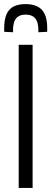

<svg xmlns="http://www.w3.org/2000/svg" viewBox="-55 -919 251 939"><path d="M36.5 0V-700H104.5V0ZM70.7 -899Q102.2 -899 126 -888.3Q149.8 -877.6 162.9 -851.7Q176 -825.9 176 -779.8Q176 -775.6 176 -771.2Q176 -766.9 175.4 -763.3L132.6 -761.3Q132.6 -764.3 132.6 -766.8Q132.6 -769.4 132.6 -771.4Q132.6 -797 126.1 -813.9Q119.7 -830.8 105.6 -839.1Q91.5 -847.5 70.7 -847.5Q48.8 -847.5 35.2 -839.1Q21.7 -830.8 15.2 -813.9Q8.8 -797 8.8 -771.4Q8.8 -769.4 8.8 -766.8Q8.8 -764.3 8.8 -761.3L-34 -763.3Q-34.6 -766.9 -34.6 -771.2Q-34.6 -775.6 -34.6 -779.8Q-34.6 -822.8 -23.1 -849.3Q-11.5 -875.7 11.9 -887.4Q35.4 -899 70.7 -899Z"/></svg>

Font: Georama ExtraCondensed Thin
Style: Regular
Weight: 100
Width: 2
Designer: Jean-Baptiste Levee
Foundry: Production Type
Version: Version 1.001